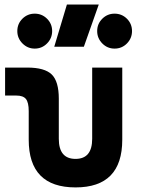

<svg xmlns="http://www.w3.org/2000/svg" viewBox="-20 -815 626 845"><path d="M312.5 9.8Q106.4 9.8 106.4 -200.2V-326.2Q106.4 -363.8 94.2 -379.2Q82 -394.5 51.8 -394.5H2.4V-517.6H100.1Q176.8 -517.6 207.8 -487.1Q238.8 -456.5 238.8 -380.9V-204.1Q238.8 -115.7 312.4 -115.7Q385.7 -115.7 385.7 -204.1V-517.6H518.1V-200.2Q518.1 9.8 312.5 9.8ZM218.8 -609.4 274.4 -794.9H414.6L349.1 -609.4ZM132.8 -601.1Q101.6 -601.1 78.9 -623.8Q56.2 -646.6 56.2 -678.2Q56.2 -710.4 78.7 -732.7Q101.3 -754.9 132.8 -754.9Q164.6 -754.9 187 -732.6Q209.5 -710.3 209.5 -678.2Q209.5 -646.6 187 -623.8Q164.6 -601.1 132.8 -601.1ZM484.2 -601.1Q452.6 -601.1 430.2 -623.8Q407.7 -646.6 407.7 -678.2Q407.7 -710.4 430.3 -732.7Q452.8 -754.9 484.2 -754.9Q516.1 -754.9 538.6 -732.6Q561 -710.3 561 -678.2Q561 -646.6 538.7 -623.8Q516.3 -601.1 484.2 -601.1Z"/></svg>

Font: Cascadia Mono
Style: Regular
Weight: 400
Monospace: yes
Designer: Aaron Bell
Foundry: Saja Typeworks
Version: Version 2102.003